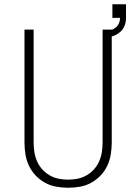

<svg xmlns="http://www.w3.org/2000/svg" viewBox="-20 -874 640 902"><path d="M300 8Q272 8 244 3Q216 -2 191.5 -15.5Q167 -29 147.5 -49.5Q128 -70 116 -95.5Q104 -121 99.5 -149Q95 -177 95 -205V-735H138V-205Q138 -182 141.5 -159.5Q145 -137 154 -116.5Q163 -96 178 -79Q193 -62 213 -50.5Q233 -39 255 -34.5Q277 -30 300 -30Q323 -30 345 -34.5Q367 -39 387 -50.5Q407 -62 422 -79Q437 -96 446 -116.5Q455 -137 458.5 -159.5Q462 -182 462 -205V-735H505V-205Q505 -177 500.5 -149Q496 -121 484 -95.5Q472 -70 452.5 -49.5Q433 -29 408.5 -15.5Q384 -2 356 3Q328 8 300 8ZM484 -697 478 -726Q490 -728 502 -732.5Q514 -737 524 -745Q534 -753 539 -765Q544 -777 544 -790H508V-854H572V-790Q572 -772 566 -755Q560 -738 547 -726Q534 -714 517.5 -707Q501 -700 484 -697Z"/></svg>

Font: Iosevka SS04 XLt Ex
Style: Regular
Weight: 200
Width: 7
Monospace: yes
Designer: Belleve Invis
Foundry: Belleve Invis
Version: Version 19.0.0; ttfautohint (v1.8.4)